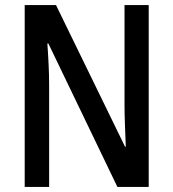

<svg xmlns="http://www.w3.org/2000/svg" viewBox="-20 -734 681 754"><path d="M564 0V-714H469V-319C469 -273 472 -212 474 -158H471L200 -714H77V0H173V-400C173 -450 170 -507 166 -563H170L441 0Z"/></svg>

Font: Noto Sans Myanmar UI Condensed Medium
Style: Regular
Weight: 500
Width: 3
Designer: Monotype Design Team
Foundry: Monotype Imaging Inc.
Version: Version 2.103